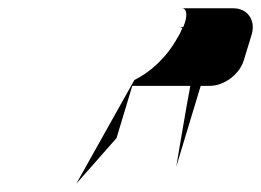

<svg xmlns="http://www.w3.org/2000/svg" viewBox="-20 -777 630 463"><path d="M164 -334 261 -444 299 -570H439C431 -530 405 -375 405 -375L464 -570H486C521 -570 558 -598 568 -632L587 -694C597 -728 577 -757 543 -757H419C430 -757 434 -740 422 -712H410C414 -712 416 -711 420 -710C417 -703 414 -695 408 -686C381 -637 341 -602 304 -584Z"/></svg>

Font: bitstorm
Style: ultextobl
Weight: 400
Version: Version 0.2